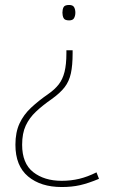

<svg xmlns="http://www.w3.org/2000/svg" viewBox="-20 -560 453 772"><path d="M272 -346Q272 -297 265 -265Q258 -233 240 -209.5Q222 -186 187 -161Q151 -136 124.5 -111Q98 -86 83.5 -55Q69 -24 69 22Q69 97 113.5 132Q158 167 228 167Q265 167 298.5 159Q332 151 368 133L378 159Q335 177 302 184.5Q269 192 228 192Q144 192 93 149.5Q42 107 42 22Q42 -28 58.5 -63.5Q75 -99 105 -127Q135 -155 174 -182Q200 -200 216 -220.5Q232 -241 239.5 -271Q247 -301 247 -346V-358H272ZM283 -509Q283 -497 278 -487.5Q273 -478 258 -478Q240 -478 235.5 -487.5Q231 -497 231 -509Q231 -522 235.5 -531Q240 -540 258 -540Q273 -540 278 -531Q283 -522 283 -509Z"/></svg>

Font: Noto Sans Symbols Thin
Style: Regular
Weight: 250
Version: Version 2.002